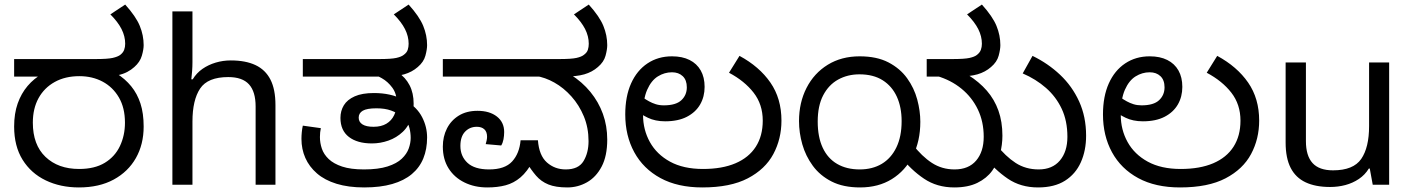

<svg xmlns="http://www.w3.org/2000/svg" viewBox="-20 -810 6197 842"><path d="M326 12Q245 12 180.5 -19Q116 -50 79 -109.5Q42 -169 42 -255Q42 -312 57.5 -356Q73 -400 101 -433Q129 -466 168 -488L186 -474H42V-551H398Q452 -551 474 -556Q496 -561 507 -569Q520 -579 524.5 -591.5Q529 -604 529 -618Q529 -651 513 -682.5Q497 -714 464 -747L529 -790Q576 -738 593 -696.5Q610 -655 610 -612Q610 -593 602 -565.5Q594 -538 569 -516Q556 -504 538 -494.5Q520 -485 496 -480L491 -488Q529 -464 555.5 -431.5Q582 -399 596 -356Q610 -313 610 -255Q610 -177 576 -117Q542 -57 478.5 -22.5Q415 12 326 12ZM327 -69Q395 -69 439.5 -96Q484 -123 506 -169.5Q528 -216 528 -272Q528 -337 501.5 -382.5Q475 -428 430 -452Q385 -476 328 -476Q266 -476 220 -450.5Q174 -425 149 -379.5Q124 -334 124 -272Q124 -175 179.5 -122Q235 -69 327 -69Z M824 -537Q824 -518 822.5 -498Q821 -478 819 -462H825Q842 -490 868 -508Q894 -526 926 -535.5Q958 -545 992 -545Q1057 -545 1100.5 -524.5Q1144 -504 1166 -461Q1188 -418 1188 -349V0H1101V-343Q1101 -408 1072 -440Q1043 -472 981 -472Q891 -472 857.5 -421.5Q824 -371 824 -277V0H736V-760H824Z M1577 12Q1508 12 1456 -4Q1404 -20 1370 -49.5Q1336 -79 1319 -117.5Q1302 -156 1302 -201Q1302 -215 1303.5 -230.5Q1305 -246 1308 -259L1387 -248Q1385 -238 1384 -229Q1383 -220 1383 -209Q1383 -183 1391.5 -158Q1400 -133 1421.5 -112.5Q1443 -92 1480.5 -79.5Q1518 -67 1576 -67Q1639 -67 1679.5 -80Q1720 -93 1742 -114Q1764 -135 1772.5 -159Q1781 -183 1781 -205Q1781 -228 1775.5 -249Q1770 -270 1756 -287Q1752 -291 1748 -293.5Q1744 -296 1740 -300Q1721 -316 1694.5 -325.5Q1668 -335 1631 -335Q1589 -335 1571 -324.5Q1553 -314 1553 -294Q1553 -275 1569.5 -264.5Q1586 -254 1618 -254Q1652 -254 1674.5 -267.5Q1697 -281 1708.5 -305Q1720 -329 1720 -360Q1720 -399 1700.5 -425.5Q1681 -452 1654.5 -467Q1628 -482 1607 -486L1726 -492Q1758 -471 1776 -436.5Q1794 -402 1794 -355Q1794 -347 1793.5 -340Q1793 -333 1792 -328L1786 -300Q1774 -258 1746.5 -232Q1719 -206 1683.5 -193.5Q1648 -181 1611 -181Q1547 -181 1510 -209.5Q1473 -238 1473 -293Q1473 -324 1488 -348.5Q1503 -373 1535.5 -387.5Q1568 -402 1620 -402Q1657 -402 1688.5 -395Q1720 -388 1745 -375Q1748 -374 1751 -372.5Q1754 -371 1757 -369.5Q1760 -368 1763 -366Q1809 -339 1831 -296.5Q1853 -254 1853 -207Q1853 -156 1836.5 -115.5Q1820 -75 1786 -46.5Q1752 -18 1700 -3Q1648 12 1577 12ZM1308 -474V-551H1642Q1696 -551 1718 -556Q1740 -561 1750 -569Q1764 -579 1768 -591.5Q1772 -604 1772 -618Q1772 -651 1756 -682.5Q1740 -714 1707 -747L1772 -790Q1819 -738 1836 -696.5Q1853 -655 1853 -612Q1853 -593 1845.5 -565.5Q1838 -538 1812 -516Q1787 -494 1752.5 -484Q1718 -474 1660 -474Z M2117 12Q2061 12 2016.5 -10Q1972 -32 1947 -72Q1922 -112 1922 -167Q1922 -211 1940 -246.5Q1958 -282 1992 -303Q2026 -324 2074 -324Q2127 -324 2159 -299Q2191 -274 2191 -231Q2191 -215 2188 -199Q2185 -183 2178 -172L2110 -178Q2112 -184 2114 -193.5Q2116 -203 2116 -210Q2116 -232 2104 -243Q2092 -254 2071 -254Q2040 -254 2019.5 -232.5Q1999 -211 1999 -170Q1999 -125 2030 -96Q2061 -67 2125 -67Q2194 -67 2226 -102Q2258 -137 2263 -195H2339Q2344 -128 2378.5 -97.5Q2413 -67 2461 -67Q2517 -67 2539 -103.5Q2561 -140 2561 -191Q2561 -250 2540.5 -299.5Q2520 -349 2486 -387Q2452 -425 2411 -448Q2370 -471 2329 -477L2482 -483Q2533 -451 2569 -407Q2605 -363 2624 -310.5Q2643 -258 2643 -198Q2643 -126 2618.5 -79.5Q2594 -33 2554 -10.5Q2514 12 2468 12Q2417 12 2385 -1Q2353 -14 2331 -39.5Q2309 -65 2287 -101L2318 -105Q2292 -57 2262.5 -32Q2233 -7 2197.5 2.5Q2162 12 2117 12ZM1922 -474V-551H2432Q2486 -551 2508 -556Q2530 -561 2540 -569Q2554 -579 2558 -591.5Q2562 -604 2562 -618Q2562 -651 2546 -682.5Q2530 -714 2497 -747L2562 -790Q2609 -738 2626 -696.5Q2643 -655 2643 -612Q2643 -593 2635.5 -565.5Q2628 -538 2602 -516Q2577 -494 2542.5 -484Q2508 -474 2450 -474Z M3060 12Q2952 12 2876.5 -29Q2801 -70 2761.5 -142.5Q2722 -215 2722 -308Q2722 -387 2747.5 -444Q2773 -501 2819.5 -532Q2866 -563 2927 -563Q2972 -563 3004 -547Q3036 -531 3053 -501Q3070 -471 3070 -429Q3070 -386 3050.5 -352Q3031 -318 2992.5 -298Q2954 -278 2897 -278Q2875 -278 2856 -282Q2837 -286 2821.5 -293.5Q2806 -301 2793 -309L2803 -380Q2813 -373 2826.5 -365.5Q2840 -358 2856 -353Q2872 -348 2891 -348Q2944 -348 2968 -370.5Q2992 -393 2992 -427Q2992 -459 2974 -476Q2956 -493 2927 -493Q2894 -493 2865 -475Q2836 -457 2818 -416Q2800 -375 2800 -306Q2800 -241 2830 -187Q2860 -133 2918.5 -101Q2977 -69 3063 -69Q3147 -69 3205.5 -94Q3264 -119 3294.5 -166.5Q3325 -214 3325 -281Q3325 -352 3285 -403.5Q3245 -455 3177 -491L3223 -565Q3310 -518 3358.5 -448Q3407 -378 3407 -281Q3407 -201 3371.5 -134.5Q3336 -68 3259.5 -28Q3183 12 3060 12Z M3752 12Q3678 12 3627 -14Q3576 -40 3544.5 -83Q3513 -126 3498.5 -177Q3484 -228 3484 -279Q3484 -360 3517 -424.5Q3550 -489 3610 -526Q3670 -563 3750 -563Q3825 -563 3876 -536.5Q3927 -510 3958 -467Q3989 -424 4002.5 -373.5Q4016 -323 4016 -276Q4016 -191 3983 -126Q3950 -61 3891 -24.5Q3832 12 3752 12ZM3750 -67Q3806 -67 3847 -91.5Q3888 -116 3911 -163.5Q3934 -211 3934 -279Q3934 -340 3913 -386Q3892 -432 3851 -458Q3810 -484 3749 -484Q3697 -484 3655.5 -461Q3614 -438 3590 -392Q3566 -346 3566 -277Q3566 -209 3588 -162Q3610 -115 3651.5 -91Q3693 -67 3750 -67ZM4165 12Q4089 12 4032 -26.5Q3975 -65 3930 -123L3982 -177Q4023 -124 4067 -95.5Q4111 -67 4166 -67Q4228 -67 4261 -106Q4294 -145 4294 -210Q4294 -276 4268.5 -329.5Q4243 -383 4196.5 -421Q4150 -459 4088 -477L4226 -481Q4274 -451 4307.5 -412.5Q4341 -374 4358.5 -325Q4376 -276 4376 -215Q4376 -175 4365.5 -134.5Q4355 -94 4331 -61Q4307 -28 4266 -8Q4225 12 4165 12ZM4532 12Q4456 12 4399.5 -26.5Q4343 -65 4297 -123L4348 -177Q4390 -124 4434 -95.5Q4478 -67 4535 -67Q4595 -67 4628 -106Q4661 -145 4661 -210Q4661 -280 4636 -333Q4611 -386 4567 -424.5Q4523 -463 4465 -488L4508 -565Q4576 -532 4629 -482Q4682 -432 4712.5 -365Q4743 -298 4743 -215Q4743 -150 4720 -98.5Q4697 -47 4650.5 -17.5Q4604 12 4532 12ZM4367 -612Q4367 -593 4359.5 -565.5Q4352 -538 4326 -516Q4301 -494 4266.5 -484Q4232 -474 4174 -474H4044V-551H4156Q4210 -551 4232 -556Q4254 -561 4264 -569Q4277 -579 4281.5 -591.5Q4286 -604 4286 -618Q4286 -651 4270 -682.5Q4254 -714 4221 -747L4286 -790Q4333 -738 4350 -696.5Q4367 -655 4367 -612Z M5155 12Q5047 12 4971.5 -29Q4896 -70 4856.5 -142.5Q4817 -215 4817 -308Q4817 -387 4842.5 -444Q4868 -501 4914.5 -532Q4961 -563 5022 -563Q5067 -563 5099 -547Q5131 -531 5148 -501Q5165 -471 5165 -429Q5165 -386 5145.5 -352Q5126 -318 5087.5 -298Q5049 -278 4992 -278Q4970 -278 4951 -282Q4932 -286 4916.5 -293.5Q4901 -301 4888 -309L4898 -380Q4908 -373 4921.5 -365.5Q4935 -358 4951 -353Q4967 -348 4986 -348Q5039 -348 5063 -370.5Q5087 -393 5087 -427Q5087 -459 5069 -476Q5051 -493 5022 -493Q4989 -493 4960 -475Q4931 -457 4913 -416Q4895 -375 4895 -306Q4895 -241 4925 -187Q4955 -133 5013.5 -101Q5072 -69 5158 -69Q5242 -69 5300.5 -94Q5359 -119 5389.5 -166.5Q5420 -214 5420 -281Q5420 -352 5380 -403.5Q5340 -455 5272 -491L5318 -565Q5405 -518 5453.5 -448Q5502 -378 5502 -281Q5502 -201 5466.5 -134.5Q5431 -68 5354.5 -28Q5278 12 5155 12Z M6072 -536V0H6000L5987 -71H5983Q5966 -43 5939 -25Q5912 -7 5880 1.5Q5848 10 5813 10Q5749 10 5705.5 -10.5Q5662 -31 5640 -74Q5618 -117 5618 -185V-536H5707V-191Q5707 -127 5736 -95Q5765 -63 5826 -63Q5915 -63 5949.5 -113Q5984 -163 5984 -257V-536Z"/></svg>

Font: hexlkannada05
Style: Book
Weight: 400
Designer: Jelle Bosma - Monotype Design Team
Foundry: Monotype Imaging Inc.
Version: Version 2.003